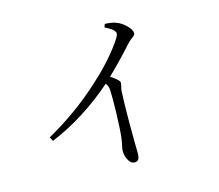

<svg xmlns="http://www.w3.org/2000/svg" viewBox="-109 -887 1219 1069"><g transform="rotate(-15 500.0 -353.0)"><path d="M541 41Q518.6 41 504.9 13.7Q492.2 -9.8 492.2 -38.1Q492.2 -46.9 497.1 -69.3Q502 -91.8 503.9 -107.4Q509.8 -155.3 512.7 -252.9Q514.6 -345.7 512.7 -380.9Q511.7 -407.2 498 -423.8Q323.2 -271.5 131.8 -192.4L119.1 -215.8Q286.1 -308.6 428.7 -437.5Q540 -538.1 603.5 -628.9Q629.9 -665 629.9 -678.7Q629.9 -700.2 572.3 -728.5L579.1 -747.1Q622.1 -745.1 642.6 -736.3Q670.9 -726.6 697.3 -700.7Q723.6 -674.8 723.6 -655.3Q723.6 -644.5 708 -633.8Q691.4 -622.1 679.7 -609.4Q597.7 -518.6 531.2 -455.1Q581.1 -422.9 581.1 -407.2Q581.1 -402.3 578.1 -389.6Q572.3 -371.1 572.3 -356.4Q567.4 -248 569.3 -62.5Q570.3 -20.5 570.3 -6.8Q570.3 19.5 563.5 30.3Q556.6 41 541 41Z"/></g></svg>

Font: Bpmf Zihi Only R
Style: R
Weight: 400
Foundry: But Ko
Version: Version 1.320